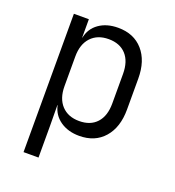

<svg xmlns="http://www.w3.org/2000/svg" viewBox="-134 -666 868 952"><g transform="rotate(20 300.0 -190.0)"><path d="M507 -357V-194Q507 -100 459 -45Q411 10 328 10Q269 10 228 -18.5Q187 -47 176 -97H175L176 15V180H97V-550H176V-453H177Q187 -503 227.5 -531.5Q268 -560 328 -560Q411 -560 459 -505.5Q507 -451 507 -357ZM428 -353Q428 -419 395 -455Q362 -491 303 -491Q244 -491 210 -454.5Q176 -418 176 -353V-197Q176 -132 210 -95.5Q244 -59 303 -59Q362 -59 395 -95Q428 -131 428 -197Z"/></g></svg>

Font: JetBrains Mono Semi Light
Style: Regular
Weight: 350
Monospace: yes
Designer: Philipp Nurullin, Konstantin Bulenkov
Foundry: JetBrains
Version: 2.002